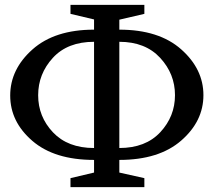

<svg xmlns="http://www.w3.org/2000/svg" viewBox="-20 -770 879 790"><path d="M270 -750H574V-713L471 -689V-648Q634 -648 725.5 -567Q817 -486 817 -378.5Q817 -271 725.5 -191.5Q634 -112 471 -112V-60L574 -37V0H270V-37L367 -60V-112Q204 -112 113 -190.5Q22 -269 22 -377Q22 -485 113.5 -566.5Q205 -648 367 -648V-690L270 -713ZM367 -161V-598Q258 -598 197.5 -532Q137 -466 137 -378Q137 -290 198 -225.5Q259 -161 367 -161ZM471 -598V-161Q579 -161 639.5 -226Q700 -291 700 -378.5Q700 -466 639 -532Q578 -598 471 -598Z"/></svg>

Font: Ledger
Style: Regular
Weight: 400
Designer: Denis Masharov
Foundry: Denis Masharov
Version: 1.001